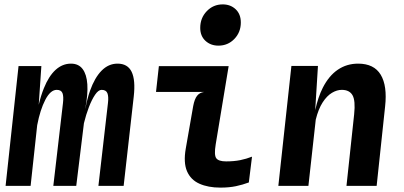

<svg xmlns="http://www.w3.org/2000/svg" viewBox="-20 -847 1840 875"><path d="M5.5 0 64.5 -546H168.5L156.5 -369.5Q166.5 -412 180 -445Q202 -500 233.2 -528.5Q264.5 -557 303.5 -557Q338 -557 356.5 -532.5Q375 -508 378 -462.8Q381 -417.5 369 -354V-352Q377.5 -397.5 390.5 -434Q411.5 -493 443 -525Q474.5 -557 515.5 -557Q562 -557 580 -519.5Q598 -482 589.5 -407L543.5 0H428.5L472 -377.5Q475.5 -407 469.5 -422.2Q463.5 -437.5 443 -437.5Q428.5 -437.5 413.5 -415.5Q398.5 -393.5 385.2 -359Q372 -324.5 362.5 -285.5L327.5 0H223L267 -377.5Q270.5 -407.5 264.8 -422.5Q259 -437.5 238.5 -437.5Q210 -437.5 186.5 -392.2Q163 -347 149.5 -276.5L119.5 0Z M975.5 -639Q940 -639 916.2 -661Q892.5 -683 892.5 -720Q892.5 -765 922.2 -796Q952 -827 995 -827Q1030.5 -827 1054 -804.8Q1077.5 -782.5 1077.5 -744.5Q1077.5 -700 1048 -669.5Q1018.5 -639 975.5 -639ZM984.5 8Q928.5 8 888.8 -9.8Q849 -27.5 832.2 -66.8Q815.5 -106 826.5 -169.5L860.5 -364Q866.5 -395.5 878 -410.2Q889.5 -425 910 -428H691L704 -545.5H1022L963 -189Q955 -140.5 965.5 -126Q976 -111.5 1010.5 -111.5Q1046.5 -111.5 1074.8 -117.2Q1103 -123 1128.5 -133L1114 -15.5Q1086 -5 1055.2 1.5Q1024.5 8 984.5 8Z M1248.5 0 1308 -546.5H1429L1416.5 -345Q1429.5 -404.5 1451 -447Q1479 -502 1519.8 -529.5Q1560.5 -557 1612 -557Q1684.5 -557 1715 -506.5Q1745.5 -456 1735 -361.5L1696.5 0H1559L1594 -326.5Q1600.5 -388.5 1586.5 -413Q1572.5 -437.5 1537.5 -437.5Q1515.5 -437.5 1492.8 -424Q1470 -410.5 1450.5 -380.5Q1431 -350.5 1419 -302L1385.5 0Z"/></svg>

Font: Spline Sans Mono SemiBold
Style: Italic
Weight: 600
Italic angle: -4°
Monospace: yes
Version: Version 1.004